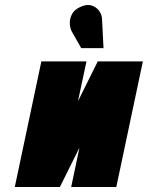

<svg xmlns="http://www.w3.org/2000/svg" viewBox="-20 -745 590 766"><path d="M387 -670Q386 -688 374.5 -703Q363 -718 344 -723.5Q325 -729 300 -717Q277 -707 267.5 -689Q258 -671 258.5 -652.5Q259 -634 266 -620L304 -553H393ZM325 -500H145L39 1H219L297 -156L264 1H444L550 -500H370L291 -341Z"/></svg>

Font: Advent Pro Black
Style: Italic
Weight: 900
Italic angle: -12°
Version: Version 3.000